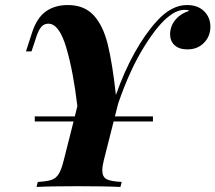

<svg xmlns="http://www.w3.org/2000/svg" viewBox="-20 -742 855 762"><path d="M815 -636Q815 -598 789.5 -572Q764 -546 724 -546Q691 -546 673 -562.5Q655 -579 655 -607Q656 -640 677 -664.5Q698 -689 731 -699Q726 -703 714 -703Q684 -703 654 -680Q609 -648 552 -556.5Q495 -465 449 -331L436 -280H587V-260H431L392 -106Q386 -82 386 -66Q386 -40 403 -31Q420 -22 463 -20L458 0Q401 -3 286 -3Q178 -3 125 0L130 -20Q166 -22 184 -28Q202 -34 213 -51.5Q224 -69 233 -106L272 -260H118V-280H277L287 -321Q271 -458 243 -553Q215 -648 172 -648Q155 -648 144.5 -636Q134 -624 126 -601L105 -538H83L108 -615Q127 -672 162.5 -697Q198 -722 249 -722Q314 -722 351.5 -681.5Q389 -641 407.5 -566.5Q426 -492 440 -365Q473 -459 515 -534Q557 -609 604 -660Q661 -722 722 -722Q765 -722 790 -697.5Q815 -673 815 -636Z"/></svg>

Font: Playfair Display SC
Style: Bold Italic
Weight: 700
Italic angle: -14°
Designer: Claus Eggers Sørensen
Foundry: Claus Eggers Sørensen
Version: Version 1.200; ttfautohint (v1.6)